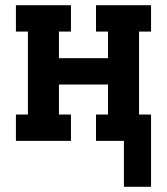

<svg xmlns="http://www.w3.org/2000/svg" viewBox="-20 -540 640 736"><path d="M455 176V0H348V-101H394V-216H206V-101H252V0H41V-101H87V-419H41V-520H252V-419H206V-317H394V-419H348V-520H559V-419H513V-101H559V176Z"/></svg>

Font: Iosevka Plex Etoile
Style: Bold
Weight: 700
Designer: Belleve Invis
Foundry: Belleve Invis
Version: Version 25.1.1; ttfautohint (v1.8.4)